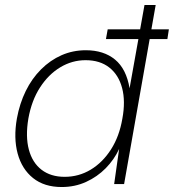

<svg xmlns="http://www.w3.org/2000/svg" viewBox="-20 -740 699 772"><path d="M406 -583 413 -622H659L653 -583ZM228 12Q158 12 113 -24Q68 -60 51 -122.5Q34 -185 48 -264Q59 -324 83.5 -374Q108 -424 145 -461Q182 -498 227.5 -518Q273 -538 325 -538Q397 -538 442.5 -500.5Q488 -463 501 -385L561 -720H606L479 0H439L459 -141Q439 -98 405 -63.5Q371 -29 326 -8.5Q281 12 228 12ZM240 -29Q297 -29 345 -58Q393 -87 426.5 -139.5Q460 -192 472 -263Q485 -333 471 -386Q457 -439 419.5 -468.5Q382 -498 324 -498Q270 -498 222.5 -469.5Q175 -441 141 -388.5Q107 -336 94 -263Q82 -191 96 -138.5Q110 -86 147 -57.5Q184 -29 240 -29Z"/></svg>

Font: DM Sans 9pt ExtraLight
Style: Italic
Weight: 250
Italic angle: -10°
Version: Version 4.004;gftools[0.9.30]